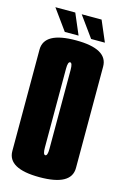

<svg xmlns="http://www.w3.org/2000/svg" viewBox="-113 -772 529 828"><g transform="rotate(15 151.0 -358.0)"><path d="M150.8 4.5Q8.8 4.5 8.8 -74.5Q8.8 -153.5 8.8 -300.7Q8.8 -447.9 8.8 -527.1Q8.8 -606.4 150.8 -606.4Q292.8 -606.4 292.8 -527.1Q292.8 -447.9 292.8 -300.7Q292.8 -153.5 292.8 -74.5Q292.8 4.5 150.8 4.5ZM150.8 -93.5Q161 -93.5 161 -124.6Q161 -155.8 161 -300.7Q161 -445.6 161 -477Q161 -508.4 150.8 -508.4Q140.5 -508.4 140.5 -477Q140.5 -445.6 140.5 -300.7Q140.5 -155.8 140.5 -124.6Q140.5 -93.5 150.8 -93.5ZM211.9 -628.9 145.1 -721.4H233.9L273.4 -628.9ZM94.4 -628.9 27.6 -721.4H116.4L155.9 -628.9Z"/></g></svg>

Font: Anybody UltraCondensed Thin
Style: Regular
Weight: 100
Width: 1
Designer: Tyler Finck
Foundry: Etcetera Type Company
Version: Version 1.110